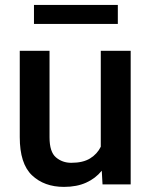

<svg xmlns="http://www.w3.org/2000/svg" viewBox="-20 -729 596 759"><path d="M385.3 0 382.3 -54.2Q357.9 -23.9 320.8 -7.1Q283.7 9.8 232.9 9.8Q154.8 9.8 106.4 -36.1Q58.1 -82 58.1 -187V-528.3H175.8V-186Q175.8 -128.4 201.2 -106.9Q226.6 -85.4 261.7 -85.4Q308.1 -85.4 336.2 -102.8Q364.3 -120.1 378.4 -148.9V-528.3H496.6V0ZM445.8 -709.5V-634.3H114.3V-709.5Z"/></svg>

Font: Vazirmatn UI Medium
Style: Regular
Weight: 500
Designer: Saber Rastikerdar
Foundry: Saber Rastikerdar
Version: Version 33.003